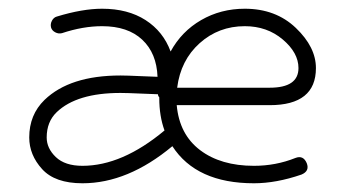

<svg xmlns="http://www.w3.org/2000/svg" viewBox="-20 -414 805 440"><path d="M169 6Q106 6 76.5 -26.5Q47 -59 47 -99Q47 -151 82 -185Q140 -241 256 -241Q270 -241 302.5 -239.5Q335 -238 341 -238Q339 -292 306 -323Q273 -354 214 -354Q170 -354 122 -338Q114 -336 106.5 -340Q99 -344 97 -351Q95 -359 99 -366.5Q103 -374 110 -376Q169 -394 214 -394Q273 -394 313.5 -368Q354 -342 371 -296Q396 -342 441 -368Q486 -394 541 -394Q612 -394 658 -350Q704 -306 704 -258Q704 -173 598 -173H385Q391 -106 438.5 -70Q486 -34 562 -34Q612 -34 657 -52Q675 -59 683 -40Q690 -22 671 -14Q613 6 562 6Q430 6 375 -79Q273 6 169 6ZM357 -115Q345 -148 345 -189V-191Q342 -194 342 -198Q337 -198 304 -199.5Q271 -201 256 -201Q156 -201 110 -157Q87 -135 87 -99Q87 -74 108 -54Q129 -34 169 -34Q260 -34 357 -115ZM541 -354Q481 -354 437.5 -315Q394 -276 386 -213H598Q664 -213 664 -258Q664 -293 628 -323.5Q592 -354 541 -354Z"/></svg>

Font: Hoogli Light
Style: Regular
Weight: 300
Designer: Anand Singh Naorem
Foundry: Brand New Type
Version: Version 1.00 b007